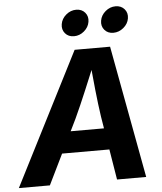

<svg xmlns="http://www.w3.org/2000/svg" viewBox="-84 -998 889 1051"><g transform="rotate(-5 360.0 -472.5)"><path d="M-23.4 0 346.7 -727.5H541.5L676.3 0H516.1L458.5 -351.1Q448.7 -417.5 440.2 -498.5Q431.6 -579.6 422.9 -674.8H456.5Q418 -581.5 384 -500.5Q350.1 -419.4 318.4 -351.1L147 0ZM160.6 -167.5 179.7 -285.2H566.9L547.9 -167.5ZM566.4 -801.8Q535.6 -801.8 517.8 -822.8Q500 -843.8 504.9 -873.5Q509.8 -903.3 534.7 -924.3Q559.6 -945.3 590.3 -945.3Q621.1 -945.3 639.2 -924.3Q657.2 -903.3 652.3 -873.5Q647.5 -843.8 622.3 -822.8Q597.2 -801.8 566.4 -801.8ZM350.1 -801.8Q319.3 -801.8 301.5 -822.8Q283.7 -843.8 288.6 -873.5Q293.5 -903.3 318.4 -924.3Q343.3 -945.3 374 -945.3Q404.8 -945.3 422.6 -924.3Q440.4 -903.3 435.5 -873.5Q430.7 -843.8 405.8 -822.8Q380.9 -801.8 350.1 -801.8Z"/></g></svg>

Font: Inter 16pt
Style: Bold Italic
Weight: 700
Italic angle: -9.3988°
Version: Version 4.001;git-66647c0bb